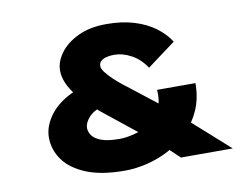

<svg xmlns="http://www.w3.org/2000/svg" viewBox="-79 -833 1234 960"><g transform="rotate(-10 538.0 -353.0)"><path d="M768 0 713 -52 618 -132 454 -263Q406 -300 368 -335Q330 -370 303 -403Q276 -436 262 -469Q248 -502 248 -533Q248 -577 279.5 -620.5Q311 -664 371 -693Q431 -722 517 -722Q595 -722 657 -703Q719 -684 763 -651Q807 -618 833 -577L689 -470Q659 -516 615 -540Q571 -564 528 -564Q505 -564 487 -559Q469 -554 459.5 -544.5Q450 -535 450 -520Q450 -507 464 -488.5Q478 -470 499.5 -449.5Q521 -429 546 -409.5Q571 -390 592 -374L759 -243L836 -174L1031 0ZM481 16Q362 16 285.5 -15.5Q209 -47 172 -99Q135 -151 135 -213Q135 -274 182 -333Q229 -392 327 -429L447 -328Q382 -310 356.5 -281.5Q331 -253 331 -227Q331 -207 344.5 -188Q358 -169 391 -157Q424 -145 483 -145Q514 -145 555 -155Q596 -165 633 -188Q670 -211 692 -252Q714 -293 709 -354H904Q904 -278 877.5 -218Q851 -158 806.5 -114Q762 -70 707.5 -41Q653 -12 594.5 2Q536 16 481 16Z"/></g></svg>

Font: Lexend Zetta ExtraBold
Style: Regular
Weight: 800
Designer: Bonnie Shaver-Troup, Thomas Jockin
Foundry: Lexend
Version: Version 1.007